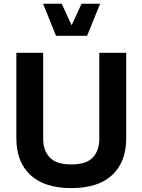

<svg xmlns="http://www.w3.org/2000/svg" viewBox="-20 -988 752 1014"><path d="M207.5 -968.3H305.7L358.4 -854.5L410.6 -968.3H508.8L439.9 -798.8H275.9ZM504.4 -709H646.5V-257.3Q646.5 -132.3 572.3 -63.5Q498 5.4 356.4 5.4Q215.3 5.4 140.9 -63.5Q66.4 -132.3 66.4 -257.3V-709H208V-254.4Q208 -192.9 242.7 -156.2Q277.3 -119.6 356.4 -119.6Q436 -119.6 470.2 -156.2Q504.4 -192.9 504.4 -254.4Z"/></svg>

Font: Estedad-FD Bold
Style: Regular
Weight: 700
Designer: Amin Abedi
Version: Version 7.3